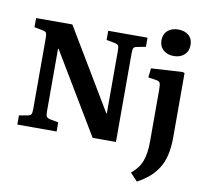

<svg xmlns="http://www.w3.org/2000/svg" viewBox="-103 -900 1334 1243"><g transform="rotate(10 564.0 -279.0)"><path d="M969.2 -612.8Q927.2 -612.8 900.6 -636.2Q874 -659.7 874 -699.2Q874 -740.2 900.4 -763.7Q926.8 -787.1 969.2 -787.1Q1012.7 -787.1 1038.8 -764.4Q1064.9 -741.7 1064.9 -701.2Q1064.9 -661.1 1038.6 -637Q1012.2 -612.8 969.2 -612.8ZM49.8 0V-60.1L104 -69.8Q124 -73.2 128.9 -82.8Q133.8 -92.3 133.8 -120.1V-584Q133.8 -608.9 128.7 -617.7Q123.5 -626.5 103 -629.9L49.8 -640.1V-700.2H288.1L605 -170.9H607.9V-584Q607.9 -608.9 602.8 -617.7Q597.7 -626.5 577.1 -629.9L523.9 -640.1V-700.2H782.2V-640.1L728 -629.9Q707.5 -626.5 702.9 -616.9Q698.2 -607.4 698.2 -580.1V0H544.9L228 -528.8H224.1V-116.2Q224.1 -91.8 229.7 -83Q235.4 -74.2 255.9 -69.8L308.1 -60.1V0ZM876 229 828.1 178.2Q876.5 139.6 895.8 88.9Q915 38.1 915 -38.1V-381.8Q915 -417 909.4 -427.2Q903.8 -437.5 879.9 -440.9L832 -448.2L838.9 -508.8L1045.9 -521L1058.1 -516.1V-95.2Q1058.1 -28.3 1046.1 23.2Q1034.2 74.7 1009.3 112.5Q984.4 150.4 952.9 177.2Q921.4 204.1 876 229Z"/></g></svg>

Font: Literata Book
Style: Bold
Weight: 700
Designer: Latin by Veronika Burian and Jose Scaglione. Greek by Irene Vlachou. Cyrillic by Vera Evstafieva
Foundry: TypeTogether
Version: Version 2.003;PS 002.003;hotconv 1.0.88;makeotf.lib2.5.64775